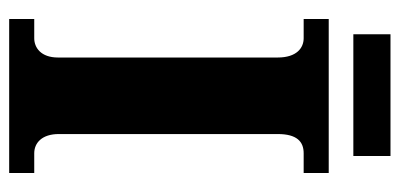

<svg xmlns="http://www.w3.org/2000/svg" viewBox="-252 -640 892 429"><g transform="rotate(90 194.5 -426.0)"><path d="M57 -769H329V-852H57ZM23 0H367V-56H323C300 -56 280 -73 280 -111V-600C280 -643 297 -658 323 -658H367V-714H23V-658H66C87 -658 109 -643 109 -600V-109C109 -71 87 -56 66 -56H23Z"/></g></svg>

Font: Noto Serif Hebrew SemiCondensed ExtraBold
Style: Regular
Weight: 800
Width: 4
Designer: Monotype Design Team
Foundry: Monotype Imaging Inc.
Version: Version 2.004